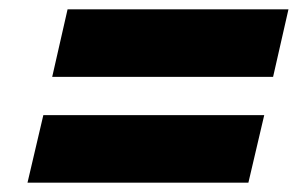

<svg xmlns="http://www.w3.org/2000/svg" viewBox="-20 -531 644 412"><path d="M599 -511 566 -366H92L125 -511ZM547 -284 513 -139H39L73 -284Z"/></svg>

Font: Elaine Sans Black
Style: Italic
Weight: 900
Italic angle: -13°
Designer: Wei Huang
Foundry: Wei Huang
Version: Version 2.001;December 24, 2019;FontCreator 12.0.0.2547 64-b